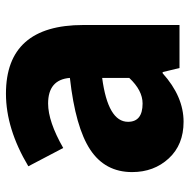

<svg xmlns="http://www.w3.org/2000/svg" viewBox="-16 -607 637 645"><g transform="rotate(-90 302.5 -284.5)"><path d="M215.8 13.7Q138.7 13.7 92.8 -36.1Q46.9 -85.9 46.9 -159.2Q46.9 -250 122.1 -299.8Q197.3 -349.6 363.3 -368.2Q357.4 -441.4 277.3 -441.4Q216.8 -441.4 127.9 -390.6L66.4 -507.8Q192.4 -583 310.5 -583Q541 -583 541 -323.2V0H396.5L382.8 -56.6H378.9Q300.8 13.7 215.8 13.7ZM277.3 -124Q321.3 -124 363.3 -168.9V-259.8Q215.8 -240.2 215.8 -172.9Q215.8 -124 277.3 -124Z"/></g></svg>

Font: Gen Shin Gothic Heavy
Style: Bold
Weight: 900
Designer: [Source Han Sans]
Ryoko NISHIZUKA  (kana & ideographs); Paul D. Hunt (Latin, Greek & Cyrillic); Wenlong ZHANG  (bopomofo
Version: Version 1.002.20150607